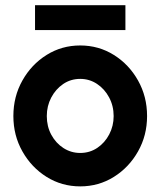

<svg xmlns="http://www.w3.org/2000/svg" viewBox="-20 -684 600 718"><path d="M280 13Q211 13 154.2 -22.5Q97.5 -58 63.8 -117.8Q30 -177.5 30 -250Q30 -323 63.8 -383Q97.5 -443 154.2 -478.5Q211 -514 280 -514Q349 -514 405.8 -478.5Q462.5 -443 496.2 -383Q530 -323 530 -250Q530 -177.5 496.2 -117.8Q462.5 -58 405.8 -22.5Q349 13 280 13ZM280 -112Q315.5 -112 343.8 -131Q372 -150 388.5 -181.5Q405 -213 405 -250Q405 -288 388 -319.8Q371 -351.5 342.8 -370.2Q314.5 -389 280 -389Q244.5 -389 216.2 -369.8Q188 -350.5 171.5 -319Q155 -287.5 155 -250Q155 -211 172 -179.8Q189 -148.5 217.5 -130.2Q246 -112 280 -112ZM111 -664.5H449V-571.5H111Z"/></svg>

Font: Urbanist
Style: Bold
Weight: 700
Designer: Corey Hu
Foundry: Corey Hu
Version: Version 1.330; ttfautohint (v1.8.4.7-5d5b)